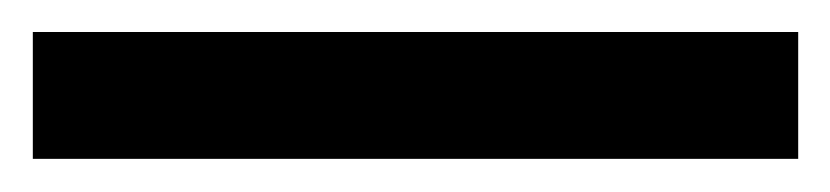

<svg xmlns="http://www.w3.org/2000/svg" viewBox="-20 -5 506 117"><path d="M0 91.8V14.5H466.4V91.8Z"/></svg>

Font: Spartan ExtBd
Style: Regular
Weight: 800
Designer: Matt Bailey, Mirko Velimirovic
Foundry: Matt Bailey
Version: Version 1.005